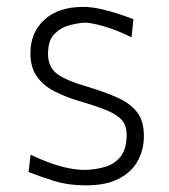

<svg xmlns="http://www.w3.org/2000/svg" viewBox="-20 -540 501 570"><path d="M234.9 10.3Q295.4 10.3 333.5 -9.8Q371.6 -29.8 389.4 -63.2Q407.2 -96.7 407.2 -135.7Q407.2 -181.2 386.7 -207.3Q366.2 -233.4 329.6 -249.8Q293 -266.1 244.1 -281.2Q178.2 -299.8 150.4 -320.1Q122.6 -340.3 122.6 -379.9Q122.6 -419.4 141.1 -438.7Q159.7 -458 185.3 -464.8Q210.9 -471.7 231.9 -472.7Q250.5 -472.7 287.6 -462.2Q324.7 -451.7 370.6 -429.2L376 -482.9Q357.4 -490.2 331.8 -498.8Q306.2 -507.3 278.8 -513.4Q251.5 -519.5 226.6 -519.5Q153.3 -519.5 111.8 -481.4Q70.3 -443.4 70.3 -382.8Q70.3 -339.8 89.6 -312.7Q108.9 -285.6 140.9 -269.3Q172.9 -252.9 210.9 -241.2Q265.6 -225.6 297.1 -212.4Q328.6 -199.2 342.3 -182.9Q356 -166.5 356 -140.1Q356 -99.1 339.1 -76.7Q322.3 -54.2 294.4 -45.4Q266.6 -36.6 233.4 -35.6Q209 -35.6 182.4 -41Q155.8 -46.4 127.7 -56.6Q99.6 -66.9 70.8 -80.6L64.9 -29.3Q95.2 -17.1 138.9 -3.4Q182.6 10.3 234.9 10.3Z"/></svg>

Font: Pinar-VF-FD
Style: Regular
Weight: 300
Designer: Amin Abedi
Version: Version 3.0